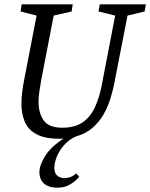

<svg xmlns="http://www.w3.org/2000/svg" viewBox="-20 -631 694 887"><path d="M245 236Q215 236 196.5 226Q178 216 170 200Q162 184 162 165Q162 133 188 90.5Q214 48 274 9Q270 10 265 10Q260 10 255 10Q187 10 148.5 -11Q110 -32 94.5 -68.5Q79 -105 79 -152Q79 -178 82.5 -206.5Q86 -235 92 -264L149 -559L75 -578L80 -611H316L311 -578L228 -559L171 -264Q166 -236 162 -209.5Q158 -183 158 -162Q158 -109 181.5 -75Q205 -41 268 -41Q326 -41 362 -66Q398 -91 418.5 -135.5Q439 -180 450 -237L512 -559L435 -578L441 -611H654L648 -578L569 -559L506 -236Q500 -208 489 -172.5Q478 -137 458.5 -102.5Q439 -68 407.5 -40.5Q376 -13 329 0Q297 15 275 40.5Q253 66 242 94Q231 122 231 145Q231 168 244 180Q257 192 279 192Q291 192 305 187Q319 182 332 170L346 186Q346 186 334 198.5Q322 211 299.5 223.5Q277 236 245 236Z"/></svg>

Font: Manuale
Style: Italic
Weight: 400
Italic angle: -11°
Designer: Eduardo Tunni / Pablo Cosgaya
Foundry: Eduardo Tunni / Pablo Cosgaya
Version: Version 1.002